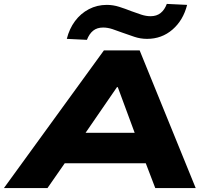

<svg xmlns="http://www.w3.org/2000/svg" viewBox="-70 -963 1052 983"><path d="M-50 0 462 -705H645L932 0H725L650 -196L730 -127H206L310 -197L173 0ZM529 -517 333 -232 298 -283H687L638 -233L533 -517ZM375 -759 272 -764Q285 -816 314 -855Q343 -894 385 -916Q427 -938 477 -938Q509 -938 540.5 -928Q572 -918 602 -906Q629 -896 653.5 -888Q678 -880 701 -880Q732 -880 752.5 -896.5Q773 -913 784 -943L888 -938Q868 -859 813 -811.5Q758 -764 683 -764Q649 -764 618 -774.5Q587 -785 556 -796Q530 -806 505.5 -814Q481 -822 458 -822Q427 -822 407 -806Q387 -790 375 -759Z"/></svg>

Font: Nunito Sans 10pt Expanded Black
Style: Italic
Weight: 900
Width: 7
Italic angle: -9°
Designer: Vernon Adams
Foundry: Vernon Adams
Version: Version 3.101;gftools[0.9.27]